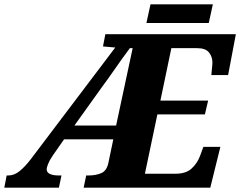

<svg xmlns="http://www.w3.org/2000/svg" viewBox="-58 -873 1117 893"><path d="M-38 0 -27 -57H-18Q8 -57 33.5 -77.5Q59 -98 87 -135L478 -652L421 -657L432 -714H1039L1003 -524H925Q925 -528 926.5 -541Q928 -554 929 -566.5Q930 -579 930 -582Q930 -609 914 -629Q898 -649 859 -649H739L688 -405H910L895 -341H674L616 -65H759Q807 -65 833.5 -89.5Q860 -114 872 -147L888 -190H967L920 0H331L343 -57H356Q387 -57 412.5 -67.5Q438 -78 446 -115L469 -225H240L187 -149Q172 -127 165.5 -110Q159 -93 159 -86Q159 -71 174 -64Q189 -57 213 -57H228L216 0ZM288 -289H482L559 -649H546Q508 -598 478 -554.5Q448 -511 414 -465ZM623 -766 642 -853H932L913 -766Z"/></svg>

Font: Noto Serif ExtraBold
Style: Italic
Weight: 800
Italic angle: -12°
Designer: Monotype Design Team
Foundry: Monotype Imaging Inc.
Version: Version 2.013